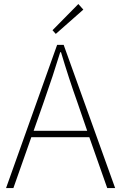

<svg xmlns="http://www.w3.org/2000/svg" viewBox="-20 -953 613 973"><path d="M402.3 -904.3 262.7 -781.2 246.1 -799.8 377 -932.6ZM150.4 -290H421.9L372.1 -434.6Q329.1 -554.7 289.1 -688.5H285.2Q250 -573.2 201.2 -434.6ZM523.4 0 432.6 -257.8H138.7L47.9 0H10.7L269.5 -725.6H302.7L563.5 0Z"/></svg>

Font: Gen Shin Gothic ExtraLight
Style: Regular
Weight: 100
Designer: [Source Han Sans]
Ryoko NISHIZUKA  (kana & ideographs); Paul D. Hunt (Latin, Greek & Cyrillic); Wenlong ZHANG  (bopomofo
Version: Version 1.002.20150607